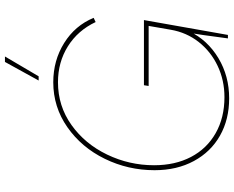

<svg xmlns="http://www.w3.org/2000/svg" viewBox="-105 -835 945 775"><g transform="rotate(-90 367.5 -447.5)"><path d="M68 -296Q68 -403 114 -497Q160 -591 241.5 -648Q323 -705 423 -705Q511 -705 581.5 -661Q652 -617 683 -542L666 -534Q632 -606 568 -646Q504 -686 423 -686Q327 -686 250.5 -631.5Q174 -577 131 -487.5Q88 -398 88 -298Q88 -213 121.5 -149Q155 -85 217.5 -49.5Q280 -14 363 -14Q431 -14 489 -41.5Q547 -69 585.5 -118Q624 -167 635 -231L653 -335L662 -320H408L411 -339H674L614 0H600Q615 -114 623 -161L629 -156Q593 -82 520.5 -38.5Q448 5 358 5Q273 5 207.5 -32Q142 -69 105 -137.5Q68 -206 68 -296ZM447 -764H430L505 -900H527Z"/></g></svg>

Font: Fixel Italic Variable 20240409 Display Thin
Style: Italic
Weight: 100
Italic angle: -10°
Designer: AlfaBravo + MacPaw
Foundry: Kyrylo Tkachov, Marchela Mozhyna, Serhii Makarenko, Maria Weinstein, Zakhar Kryvoshyya
Version: Version 1.211;Glyphs 3.2 (3225)